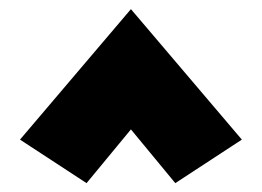

<svg xmlns="http://www.w3.org/2000/svg" viewBox="-20 -1290 588 431"><path d="M522.9 -976.6 373.5 -878.9 273.9 -999.5 174.3 -878.9 24.9 -976.6 273.9 -1269.5Z"/></svg>

Font: Wilelessous
Style: Regular
Weight: 400
Designer: Kristopher Martin
Foundry: Kristopher Martin
Version: Version 1.0; ttfautohint (v1.8.4.7-5d5b)